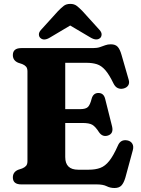

<svg xmlns="http://www.w3.org/2000/svg" viewBox="-20 -947 724 986"><path d="M46 -664Q46 -700 89.5 -700H456.5Q478.5 -700 493.2 -705Q508 -710 520.8 -714.8Q533.5 -719.5 549 -719.5Q572.5 -719.5 584.2 -706.8Q596 -694 604 -665.5L641 -537Q646 -520 638.2 -508.2Q630.5 -496.5 614.5 -492.5Q599 -488.5 585.2 -494.5Q571.5 -500.5 562.5 -519Q540.5 -564.5 520.5 -587.2Q500.5 -610 477.5 -617.2Q454.5 -624.5 424 -624.5H315V-386.5H391Q421 -386.5 432 -398Q443 -409.5 450.5 -439.5Q458.5 -469 484.5 -469.5Q512.5 -470 520 -439.5L555.5 -298Q564.5 -261 534.5 -251Q506.5 -242 488.5 -268Q470 -297 454 -306.2Q438 -315.5 402.5 -315.5H315V-140.5Q315 -75.5 381.5 -75.5H436Q470 -75.5 495 -84.8Q520 -94 541.2 -120.8Q562.5 -147.5 585.5 -199.5Q599.5 -232.5 634 -226Q651.5 -222.5 659.5 -209Q667.5 -195.5 662 -175.5L624 -35.5Q616 -8 604 5.2Q592 18.5 568 18.5Q546 18.5 527.5 9.2Q509 0 477 0H89.5Q46 0 46 -36Q46 -63.5 73 -75L94 -82Q106.5 -87 113.8 -95.2Q121 -103.5 121 -119.5V-580.5Q121 -596.5 113.8 -604.8Q106.5 -613 94 -618L73 -625Q46 -636.5 46 -664ZM494 -751.5Q475.5 -736 444.5 -754.5L340.5 -816L237 -754.5Q206 -735.5 188 -751.5Q180.5 -757.5 179.8 -769.2Q179 -781 191 -794L278 -890Q294 -906.5 307.2 -916.8Q320.5 -927 341 -927Q361 -927 374.2 -916.8Q387.5 -906.5 403.5 -890L490.5 -794Q502.5 -781 501.8 -769.2Q501 -757.5 494 -751.5Z"/></svg>

Font: Fraunces 9pt Soft
Style: Bold
Weight: 700
Version: Version 1.000;[b76b70a41]